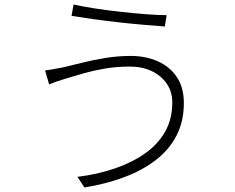

<svg xmlns="http://www.w3.org/2000/svg" viewBox="-20 -789 1040 848"><path d="M741 -336Q741 -384 716.5 -419.5Q692 -455 650 -475Q608 -495 554 -495Q494 -495 442.5 -486Q391 -477 349 -465Q307 -453 274 -443Q250 -436 231.5 -429.5Q213 -423 197 -416L179 -478Q198 -480 218.5 -484Q239 -488 261 -492Q296 -500 343 -512Q390 -524 445.5 -533Q501 -542 558 -542Q624 -542 677.5 -518Q731 -494 761.5 -448Q792 -402 792 -334Q792 -252 759 -189Q726 -126 666 -80.5Q606 -35 526 -5.5Q446 24 353 39L322 -8Q412 -19 488.5 -45.5Q565 -72 621.5 -112Q678 -152 709.5 -208Q741 -264 741 -336ZM305 -769Q345 -760 400.5 -751.5Q456 -743 515.5 -736.5Q575 -730 627.5 -726Q680 -722 716 -722L708 -672Q668 -675 614.5 -679.5Q561 -684 503.5 -690.5Q446 -697 392 -704.5Q338 -712 296 -719Z"/></svg>

Font: Noto Sans SC Thin Light
Style: Regular
Weight: 300
Version: Version 2.004-H2;hotconv 1.0.118;makeotfexe 2.5.65603